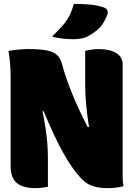

<svg xmlns="http://www.w3.org/2000/svg" viewBox="-20 -964 690 994"><path d="M228 3Q212 6 196.5 8Q181 10 164 10Q97 10 66 -17.5Q35 -45 35 -104V-560Q35 -603 32 -637.5Q29 -672 24 -700Q48 -705 76.5 -707.5Q105 -710 125 -710Q187 -710 222.5 -703Q258 -696 276 -678.5Q294 -661 302 -629Q320 -562 353 -480.5Q386 -399 434 -306H441Q431 -367 426 -422Q421 -477 421 -526V-701Q434 -704 453.5 -707Q473 -710 489 -710Q548 -710 581.5 -689.5Q615 -669 615 -631V-53Q615 -21 619 0Q583 10 537 10Q451 10 411 -30Q361 -77 311 -166Q261 -255 206 -388H200Q211 -333 217 -292Q223 -251 225.5 -215.5Q228 -180 228 -141ZM362 -944Q397 -944 439 -941Q481 -938 516 -926Q532 -921 536 -909Q540 -897 535 -886Q517 -841 493.5 -818Q470 -795 433 -775Q422 -769 403 -765Q384 -761 360 -761Q338 -761 306 -764Q274 -767 250 -775Q280 -805 301.5 -828.5Q323 -852 337.5 -879Q352 -906 362 -944Z"/></svg>

Font: Recursive Sn Csl St XBk
Style: Regular
Weight: 1000
Version: Version 1.079;hotconv 1.0.112;makeotfexe 2.5.65598; ttfautoh